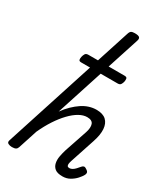

<svg xmlns="http://www.w3.org/2000/svg" viewBox="-270 -1243 1191 1373"><g transform="rotate(30 325.5 -557.0)"><path d="M483 16Q441 16 421 0Q401 -16 395.5 -42Q390 -68 395.5 -98Q401 -128 410 -157L473 -344Q487 -387 477.5 -413.5Q468 -440 426 -440Q395 -440 360.5 -420.5Q326 -401 291 -364.5Q256 -328 223.5 -278.5Q191 -229 163 -168L112 -11Q108 2 98 8.5Q88 15 65 15Q49 15 35 8Q21 1 27 -18L376 -1098Q382 -1118 391.5 -1124Q401 -1130 421 -1130Q452 -1130 460.5 -1120.5Q469 -1111 462 -1091L229 -372Q255 -408 283 -435Q311 -462 339.5 -481Q368 -500 398 -509.5Q428 -519 458 -519Q511 -519 538 -494Q565 -469 568.5 -423.5Q572 -378 551 -315L484 -112Q479 -97 477.5 -85Q476 -73 480.5 -66.5Q485 -60 497 -60Q509 -60 521 -67Q533 -74 544 -86Q555 -98 565 -110Q572 -119 581 -122Q590 -125 604 -115Q621 -105 622.5 -94.5Q624 -84 618 -74Q609 -57 590 -36Q571 -15 544 0.5Q517 16 483 16ZM193 -757Q175 -757 173 -768Q171 -779 174 -792Q177 -806 184 -818Q191 -830 210 -830H509Q528 -830 530 -818Q532 -806 529 -792Q526 -779 519 -768Q512 -757 494 -757Z"/></g></svg>

Font: Playwrite CU
Style: Regular
Weight: 400
Designer: Veronika Burian, José Scaglione
Foundry: TypeTogether
Version: Version 1.002